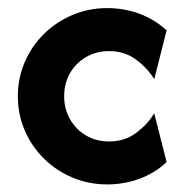

<svg xmlns="http://www.w3.org/2000/svg" viewBox="-20 -451 457 484"><path d="M250 13.9Q203.5 13.9 162.5 -3.5Q121.5 -20.8 90.6 -51.4Q59.7 -81.9 42.4 -122.2Q25 -162.5 25 -208.3Q25 -254.2 42.4 -294.4Q59.7 -334.7 90.6 -365.3Q121.5 -395.8 162.5 -413.2Q203.5 -430.6 250 -430.6Q293.1 -430.6 331.6 -416.3Q370.1 -402.1 400 -374.3L368.8 -251.4Q351.4 -279.9 322.6 -301Q293.8 -322.2 254.9 -322.2Q222.2 -322.2 196.5 -306.9Q170.8 -291.7 156.2 -266Q141.7 -240.3 141.7 -208.3Q141.7 -177.1 156.2 -151Q170.8 -125 196.5 -109.7Q222.2 -94.4 254.9 -94.4Q293.8 -94.4 322.6 -115.6Q351.4 -136.8 368.8 -165.3L400 -42.4Q370.1 -14.6 331.6 -0.3Q293.1 13.9 250 13.9Z"/></svg>

Font: Afacad Flux
Style: Regular
Weight: 400
Designer: Kristian Moeller
Foundry: Dicotype
Version: Version 1.100